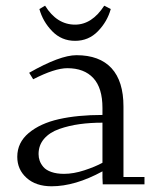

<svg xmlns="http://www.w3.org/2000/svg" viewBox="-20 -651 550 678"><path d="M41 -97.2Q41 -147.5 81.5 -181.4Q122.1 -215.3 188 -230.2Q253.9 -245.1 341.8 -245.1V-270Q341.8 -340.3 309.6 -375.2Q277.3 -410.2 217.8 -410.2Q173.3 -410.2 97.2 -371.1L83 -394Q191.9 -456.1 250 -456.1Q331.5 -456.1 373.8 -410.2Q416 -364.3 416 -274.9V-25.9H490.2V0H342.8L341.8 -23.9V-45.9Q245.1 6.8 162.1 6.8Q106.9 6.8 74 -22.7Q41 -52.2 41 -97.2ZM116.2 -106.9Q116.2 -94.7 120.1 -83.5Q124 -72.3 133.3 -61.3Q142.6 -50.3 161.4 -43.7Q180.2 -37.1 206.1 -37.1Q239.7 -37.1 277.8 -49.6Q315.9 -62 341.8 -76.2V-217.8Q298.3 -217.8 261 -212.6Q223.6 -207.5 189.5 -195.6Q155.3 -183.6 135.7 -160.9Q116.2 -138.2 116.2 -106.9ZM119.1 -619.1 139.2 -630.9Q180.7 -564 245.1 -564Q304.7 -564 348.1 -630.9L371.1 -619.1Q358.9 -574.7 325.9 -540.8Q293 -506.8 245.1 -506.8Q197.3 -506.8 164.3 -540.8Q131.3 -574.7 119.1 -619.1Z"/></svg>

Font: Dehuti Alt
Style: Book
Weight: 400
Version: Version 1.2